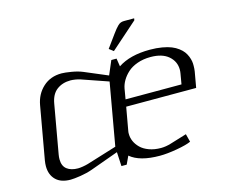

<svg xmlns="http://www.w3.org/2000/svg" viewBox="-110 -943 1303 1104"><g transform="rotate(-15 541.5 -391.0)"><path d="M615.2 -416.5 604.5 -354H937.5L948.2 -416.5Q950.2 -427.7 950.2 -438.5Q950.2 -487.3 912.6 -519.8Q875 -552.2 805.7 -552.2Q762.7 -552.2 727.1 -539.6Q691.4 -526.9 668.9 -506.3Q646.5 -485.8 633.1 -462.9Q619.6 -439.9 615.2 -416.5ZM542.5 -477.1 383.3 -532.2Q372.1 -536.1 355 -538.8Q337.9 -541.5 327.1 -541.5Q278.8 -541.5 245.1 -516.4Q211.4 -491.2 202.1 -436.5L150.9 -147Q148.4 -132.3 148.4 -119.6Q148.4 -79.1 172.9 -60.3Q197.3 -41.5 238.8 -41.5Q249.5 -41.5 267.6 -44.4Q285.6 -47.4 298.8 -51.3L477.1 -106.4ZM478 -73.7 312 -13.7Q279.8 -2 240 4.2Q200.2 10.3 180.7 10.3Q123 10.3 92.8 -20Q62.5 -50.3 62.5 -101.1Q62.5 -116.7 65.4 -134.3L121.1 -448.7Q132.3 -512.7 176.5 -553.2Q220.7 -593.8 287.1 -593.8Q306.6 -593.8 344.2 -587.6Q381.8 -581.5 410.2 -569.8L548.8 -511.2L584 -593.8H615.2L622.6 -545.9Q694.3 -593.8 813 -593.8Q852.5 -593.8 885 -588.1Q917.5 -582.5 939.7 -573.5Q961.9 -564.5 979 -551.5Q996.1 -538.6 1006.1 -525.1Q1016.1 -511.7 1022.5 -495.6Q1028.8 -479.5 1031 -466.1Q1033.2 -452.6 1032.7 -438.5Q1032.7 -422.4 1030.3 -406.2L1013.7 -312.5H597.2L572.3 -172.9Q570.8 -165 571.3 -156.7Q571.3 -134.3 580.8 -112.8Q590.3 -91.3 609.1 -72.8Q627.9 -54.2 659.2 -42.7Q690.4 -31.2 729.5 -31.2Q757.8 -31.2 788.6 -40.5L887.7 -70.8L899.9 -22.9Q872.6 -10.3 814 0Q755.4 10.3 711.9 10.3Q592.3 10.3 536.1 -37.6L513.7 10.3H482.4ZM771 -780.3 611.8 -639.6 585.9 -659.2 636.7 -729Q638.2 -731 640.6 -734.4Q653.3 -751.5 659.4 -759Q665.5 -766.6 674.8 -775.9Q684.1 -785.2 692.9 -788.3Q701.7 -791.5 712.4 -791.5H772.9Z"/></g></svg>

Font: Resagnicto
Style: Italic
Weight: 500
Italic angle: -10°
Version: Version 0.999